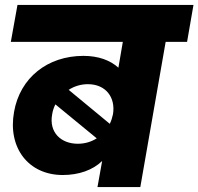

<svg xmlns="http://www.w3.org/2000/svg" viewBox="-20 -760 806 780"><path d="M376 0H550L653 -590H740L766 -740H51L24 -590H479L461 -485C428 -515 380 -533 319 -533C173 -533 61 -444 37 -305C11 -160 95 -49 235 -49C300 -49 357 -69 395 -106ZM337 -418C411 -418 450 -363 439 -296C436 -282 432 -269 426 -257L259 -395C282 -410 309 -418 337 -418ZM296 -176C228 -176 178 -222 192 -296C194 -310 199 -324 205 -336L373 -198C351 -184 325 -176 296 -176Z"/></svg>

Font: SVN-Poppins ExtraBold
Style: Italic
Weight: 800
Italic angle: -10°
Designer: Ninad Kale (Devanagari), Jonny Pinhorn (Latin)
Foundry: Indian Type Foundry
Version: Version 3.002 2017